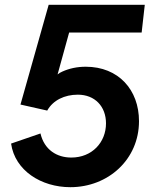

<svg xmlns="http://www.w3.org/2000/svg" viewBox="-20 -765 654 797"><path d="M272 12C429 12 557 -103 557 -262C557 -392 472 -488 336 -488C300 -488 268 -481 239 -468C232 -465 225 -461 219 -456L267 -630H568L581 -745H182L65 -331L176 -306C200 -349 248 -372 303 -372C374 -372 420 -323 420 -253C420 -174 362 -111 276 -111C216 -111 164 -143 148 -211L26 -169C42 -57 151 12 272 12Z"/></svg>

Font: Plus Jakarta Sans
Style: Bold Italic
Weight: 700
Italic angle: -8°
Designer: Gumpita Rahayu
Foundry: Tokotype
Version: Version 2.071;gftools[0.9.30]